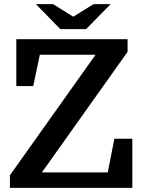

<svg xmlns="http://www.w3.org/2000/svg" viewBox="-20 -910 699 930"><path d="M397 -769 516 -890H433L335 -829L237 -890H154L272 -769ZM183 -75 598 -659V-720H59V-493H141L173 -645H443L28 -61V0H621V-238H534L502 -75Z"/></svg>

Font: Domine
Style: Bold
Weight: 700
Designer: Pablo Impallari, Rodrigo Fuenzalida, Brenda Gallo
Foundry: Pablo Impallari, Rodrigo Fuenzalida, Brenda Gallo
Version: Version 2.000